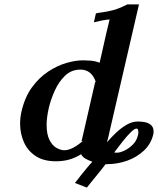

<svg xmlns="http://www.w3.org/2000/svg" viewBox="-20 -718 715 869"><path d="M674 -111Q664 -67 631.5 -36.5Q599 -6 555 9.5Q511 25 464 25Q461 25 462.5 25.5Q464 26 458 25Q439 50 415.5 78.5Q392 107 373 131L319 110Q326 102 332.5 93.5Q339 85 345 77Q359 60 371 45Q383 30 398 14Q381 8 367.5 0.5Q354 -7 347 -20Q322 -4 294 4Q266 12 233 12Q177 12 141 -12Q105 -36 88 -75Q71 -114 71 -158Q71 -185 77 -212Q92 -278 124.5 -322.5Q157 -367 198 -394Q239 -421 280.5 -433Q322 -445 356 -445Q369 -445 390 -443.5Q411 -442 431 -434L461 -567Q469 -601 472.5 -615Q476 -629 476 -630Q476 -630 461 -628.5Q446 -627 405 -617L414 -657Q419 -659 430 -660.5Q441 -662 448 -663Q463 -665 490 -671.5Q517 -678 556 -698H609L476 -123Q474 -111 470.5 -98Q467 -85 464 -74Q482 -95 504.5 -116.5Q527 -138 552.5 -153Q578 -168 603 -168Q641 -168 658 -156.5Q675 -145 675 -125Q675 -122 675 -118.5Q675 -115 674 -111ZM344 -403Q303 -403 274.5 -375.5Q246 -348 228 -308Q210 -268 201 -230Q196 -208 193.5 -189Q191 -170 191 -153Q191 -110 204 -84.5Q217 -59 236 -48.5Q255 -38 271 -38Q290 -38 311.5 -49.5Q333 -61 355 -80L349 -78L411 -348L414 -346Q395 -403 344 -403ZM510 -27Q524 -27 544.5 -37Q565 -47 582 -64.5Q599 -82 604 -105Q606 -110 606 -114Q606 -118 606 -122Q606 -136 598 -136Q589 -136 572.5 -120Q556 -104 536.5 -79.5Q517 -55 497 -28Q500 -27 503.5 -27Q507 -27 510 -27Z"/></svg>

Font: Libertinus Serif SemiBold
Style: Italic
Weight: 600
Italic angle: -11.5°
Designer: Philipp H. Poll, Khaled Hosny
Foundry: Caleb Maclennan
Version: Version 7.051;RELEASE